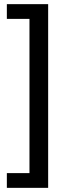

<svg xmlns="http://www.w3.org/2000/svg" viewBox="-20 -725 352 925"><path d="M13 180V109H122V-634H13V-705H212V180Z"/></svg>

Font: Nunito Sans 10pt SemiCondensed Medium
Style: Regular
Weight: 500
Width: 4
Designer: Vernon Adams
Foundry: Vernon Adams
Version: Version 3.101;gftools[0.9.27]